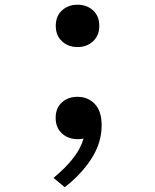

<svg xmlns="http://www.w3.org/2000/svg" viewBox="-20 -574 660 816"><path d="M311.5 17.5Q269.5 17.5 243 -7.2Q216.5 -32 216.5 -73Q216.5 -114.5 242.8 -138.5Q269 -162.5 309.5 -162.5Q354.5 -162.5 383.2 -131.8Q412 -101 412 -41.5Q412 33.5 367.8 101.5Q323.5 169.5 255 221.5L207.5 182Q313.5 94.5 335 15Q321.5 17.5 311.5 17.5ZM217 -464Q217 -505.5 243.5 -529.8Q270 -554 309.5 -554Q349 -554 375.5 -529.8Q402 -505.5 402 -464Q402 -423 375.5 -398.5Q349 -374 309.5 -374Q270 -374 243.5 -398.5Q217 -423 217 -464Z"/></svg>

Font: Monaspace Radon
Style: Regular
Weight: 400
Designer: Riley Cran & the Lettermatic Team
Foundry: Lettermatic
Version: Version 1.000 (Monaspace Radon)